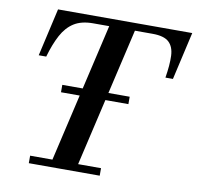

<svg xmlns="http://www.w3.org/2000/svg" viewBox="-82 -836 945 920"><g transform="rotate(10 390.0 -376.0)"><path d="M209.9 -398.5H537.8V-362.5H209.9ZM117 -37.5H225.5L382.5 -714.5H303.5Q247.5 -714.5 211.5 -691.8Q175.5 -669 152 -625.2Q128.5 -581.5 110.5 -518.5H74L127 -751H780L727 -518.5H690.5Q701 -582 699.2 -625.8Q697.5 -669.5 673.5 -692Q649.5 -714.5 593.5 -714.5H507.5L350.5 -37.5H462V-1H117Z"/></g></svg>

Font: Bodoni* 06pt Medium
Style: Italic
Weight: 500
Italic angle: -13°
Version: Version 2.3